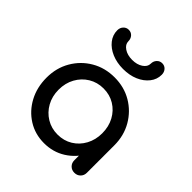

<svg xmlns="http://www.w3.org/2000/svg" viewBox="-214 -951 1104 1104"><g transform="rotate(45 337.5 -399.0)"><path d="M318 4Q245 4 187 -32.5Q129 -69 95.5 -131.5Q62 -194 62 -273Q62 -352 98.5 -415Q135 -478 197.5 -514.5Q260 -551 338 -551Q416 -551 478 -514.5Q540 -478 576.5 -415Q613 -352 613 -273H574Q574 -194 540.5 -131.5Q507 -69 449 -32.5Q391 4 318 4ZM338 -86Q389 -86 429 -110.5Q469 -135 492 -177.5Q515 -220 515 -273Q515 -327 492 -369.5Q469 -412 429 -436.5Q389 -461 338 -461Q288 -461 247.5 -436.5Q207 -412 183.5 -369.5Q160 -327 160 -273Q160 -220 183.5 -177.5Q207 -135 247.5 -110.5Q288 -86 338 -86ZM562 1Q540 1 525.5 -13.5Q511 -28 511 -50V-203L530 -309L613 -273V-50Q613 -28 598.5 -13.5Q584 1 562 1ZM338 -619Q287 -619 246 -636.5Q205 -654 181 -684.5Q157 -715 157 -753Q157 -774 170 -788Q183 -802 202 -802Q222 -802 234.5 -788Q247 -774 247 -753Q247 -728 273 -710.5Q299 -693 338 -693Q377 -693 403 -710.5Q429 -728 429 -753Q429 -774 442 -788Q455 -802 474 -802Q494 -802 506.5 -788Q519 -774 519 -753Q519 -715 495 -684.5Q471 -654 430.5 -636.5Q390 -619 338 -619Z"/></g></svg>

Font: Comfortaa
Style: Bold
Weight: 700
Designer: Johan Aakerlund
Foundry: Johan Aakerlund
Version: Version 3.104; ttfautohint (v1.8.1.43-b0c9)